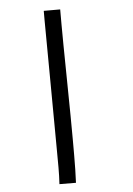

<svg xmlns="http://www.w3.org/2000/svg" viewBox="-57 -772 631 910"><g transform="rotate(-5 259.0 -316.5)"><path d="M190.4 -74.2Q190.4 -168 188.2 -392.8Q186 -617.7 186 -683.1V-728.5H264.2V-657.7Q264.2 -593.8 267.1 -394Q270 -194.3 270 -109.4V-36.1Q270 37.6 267.1 96.7L188.5 96.2Q190.9 58.1 190.9 18.1Q190.9 8.8 190.7 -21Q190.4 -50.8 190.4 -74.2Z"/></g></svg>

Font: FantasqueSansM Nerd Font
Style: Regular
Weight: 400
Monospace: yes
Designer: Jany Belluz
Version: Version 1.8.0 ; ttfautohint (v1.8.2);Nerd Fonts 3.4.0